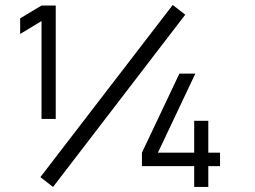

<svg xmlns="http://www.w3.org/2000/svg" viewBox="-20 -742 1013 762"><path d="M144.8 -270V-658.5L60 -607.2V-669.2L144.8 -720H201.2V-270ZM750.7 0V-82.7H543.3V-136L692 -450H755.3L606.7 -136H750.7V-262.7H806.7V-136H853.3V-82.7H806.7V0ZM190.5 0 140.2 -39 665.5 -722.3 715.2 -683.7Z"/></svg>

Font: Manrope ExtraLight
Style: Regular
Weight: 200
Designer: Mikhail Sharanda
Foundry: Mikhail Sharanda
Version: Version 4.505